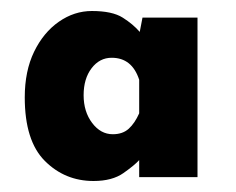

<svg xmlns="http://www.w3.org/2000/svg" viewBox="-20 -756 429 349"><path d="M150 -427Q98 -427 61.5 -463.5Q25 -500 25 -579Q25 -627 42 -662Q59 -697 87 -716.5Q115 -736 147 -736Q184 -736 203 -724Q222 -712 234 -698L239 -724H339V-434H233V-465Q225 -456 204.5 -441.5Q184 -427 150 -427ZM185 -512Q203 -512 214 -522Q225 -532 233 -550V-611Q220 -651 183 -651Q161 -651 146.5 -632Q132 -613 132 -583Q132 -553 147.5 -532.5Q163 -512 185 -512Z"/></svg>

Font: Synthetic
Style: Bold
Weight: 700
Designer: Santiago Orozco
Foundry: Typemade
Version: Version 2.000; ttfautohint (v1.8.4.7-5d5b)